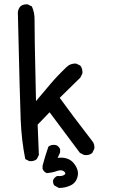

<svg xmlns="http://www.w3.org/2000/svg" viewBox="-20 -759 540 909"><path d="M258.8 130.9 237.3 119.1Q229.5 109.4 231.4 93.8Q237.3 80.1 251 74.2Q274.4 76.2 284.7 68.8Q294.9 61.5 282.7 52.2Q270.5 43 249 50.8Q227.5 58.6 201.2 60.5Q187.5 54.7 181.6 41V25.4Q193.4 -19.5 209 -64.5Q222.7 -76.2 245.1 -72.3Q258.8 -66.4 264.6 -52.7V-37.1L252.9 -11.7Q303.7 -17.6 329.1 13.7Q354.5 44.9 347.7 75.2Q340.8 105.5 315.4 118.2Q290 130.9 258.8 130.9ZM119.1 3.9 99.6 -5.9Q82 -94.7 78.1 -188.5Q74.2 -282.2 64.5 -701.2Q66.4 -716.8 76.2 -728.5Q89.8 -740.2 111.3 -738.3L130.9 -728.5Q144.5 -699.2 143.6 -663.1Q142.6 -627 150.4 -280.3Q183.6 -319.3 216.3 -358.4Q249 -397.5 293.9 -440.4Q313.5 -460 340.8 -458L360.4 -448.2Q372.1 -432.6 370.1 -411.1L360.4 -391.6Q282.2 -315.4 262.7 -295.9Q317.4 -219.7 417 -90.8Q428.7 -77.1 426.8 -55.7L417 -35.2Q401.4 -21.5 377.9 -25.4L358.4 -35.2L214.8 -227.5L158.2 -168.9Q162.1 -67.4 164.1 -25.4L154.3 -5.9Q140.6 5.9 119.1 3.9Z"/></svg>

Font: NaikaiFont
Style: Regular-Lite
Weight: 400
Version: Version 1.67